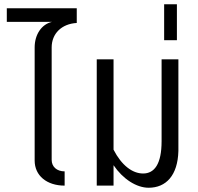

<svg xmlns="http://www.w3.org/2000/svg" viewBox="-20 -873 931 903"><path d="M284 0V-67C247 -67 223 -89 223 -121V-650C223 -715 270 -761 341 -765V-834H12V-770H224C176 -759 143 -711 143 -650V-118C143 -47 200 0 284 0Z M679 10C761 10 816 -48 819 -163V-594H740V-209C740 -101 706 -57 653 -57C603 -57 552 -95 514 -169V-594H435V0H514V-96C558 -31 622 10 679 10Z M752 -684H812V-853H752Z"/></svg>

Font: Vanilla Cream Book
Style: Regular
Weight: 400
Designer: Jeremy Tribby, Jinavaṁso
Foundry: Tribby Type
Version: Version 1.422;Glyphs 3.1.2 (3151)